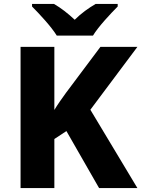

<svg xmlns="http://www.w3.org/2000/svg" viewBox="-20 -951 715 971"><path d="M450.2 -771C477.1 -815.9 541 -883.8 575.2 -918V-931.2H463.9C429.2 -911.1 391.1 -884.3 357.9 -851.1C322.3 -884.3 289.6 -909.7 252.9 -931.2H142.1V-918C178.7 -881.3 239.3 -816.4 267.1 -771ZM437 -396 674.8 -713.9H487.8L314 -481.9C293.9 -454.1 272.5 -424.3 254.9 -395V-713.9H84V0H254.9V-248L315.9 -288.1L481 0H674.8Z"/></svg>

Font: Noto Reveo Sans
Style: Regular
Weight: 800
Designer: Monotype Design Team
Foundry: Monotype Imaging Inc.
Version: Version 2.007